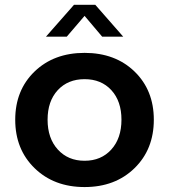

<svg xmlns="http://www.w3.org/2000/svg" viewBox="-20 -757 694 788"><path d="M168.5 -606.4 283.7 -737.3H371.1L485.8 -606.4H399.4L327.1 -691.9L253.9 -606.4ZM42.5 -265.6Q42.5 -386.7 121.8 -463.4Q201.2 -540 327.1 -540Q453.1 -540 532.2 -463.4Q611.3 -386.7 611.3 -265.6Q611.3 -144 532 -66.7Q452.6 10.7 327.1 10.7Q201.7 10.7 122.1 -66.7Q42.5 -144 42.5 -265.6ZM217.3 -143.3Q259.3 -97.2 327.1 -97.2Q395 -97.2 436.8 -143.3Q478.5 -189.5 478.5 -265.6Q478.5 -341.8 437 -387Q395.5 -432.1 327.1 -432.1Q258.8 -432.1 217 -387Q175.3 -341.8 175.3 -265.6Q175.3 -189.5 217.3 -143.3Z"/></svg>

Font: Epilogue SemiBold
Style: Regular
Weight: 600
Designer: Tyler Finck
Foundry: Etcetera Type Co
Version: Version 2.112